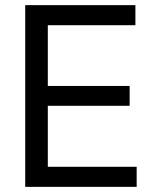

<svg xmlns="http://www.w3.org/2000/svg" viewBox="-20 -727 607 747"><path d="M78.1 -707H506.8V-628.9H166V-392.6H484.4V-315.4H166V-78.1H511.7V0H78.1Z"/></svg>

Font: WEMIX Pretendard
Style: Regular
Weight: 400
Designer: Base glyphs from Inter by Rasmus Andersson; Hangeul glyphs from Noto Sans CJK(Source Han Sans) by Jang Soo-young and Kan
Foundry: Kil Hyung-jin
Version: Version 1.000